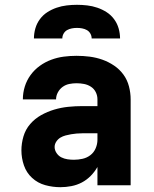

<svg xmlns="http://www.w3.org/2000/svg" viewBox="-20 -770 640 798"><path d="M231 8Q199 8 168 -0.5Q137 -9 113.5 -30.5Q90 -52 79.5 -82.5Q69 -113 69 -145Q69 -174 77.5 -203Q86 -232 105.5 -254.5Q125 -277 151 -291.5Q177 -306 205.5 -314.5Q234 -323 263.5 -326Q293 -329 322 -329H385V-357Q385 -373 378 -387Q371 -401 358 -409.5Q345 -418 329.5 -421Q314 -424 298 -424Q283 -424 268 -421Q253 -418 240.5 -409Q228 -400 220.5 -386Q213 -372 213 -357H75Q75 -384 83 -410Q91 -436 107 -458Q123 -480 145 -496Q167 -512 192.5 -521.5Q218 -531 244.5 -534.5Q271 -538 298 -538Q326 -538 353 -534.5Q380 -531 405.5 -522Q431 -513 454 -497.5Q477 -482 493 -460Q509 -438 516 -411Q523 -384 523 -357V0H385V-76Q373 -55 356.5 -38.5Q340 -22 320 -11.5Q300 -1 277 3.5Q254 8 231 8ZM287 -106Q305 -106 323 -110Q341 -114 355.5 -125Q370 -136 377.5 -153.5Q385 -171 385 -189V-216H322Q310 -216 298.5 -215Q287 -214 275.5 -212Q264 -210 252.5 -207Q241 -204 231 -198Q221 -192 214 -181.5Q207 -171 207 -159Q207 -146 215 -134Q223 -122 235 -116Q247 -110 260.5 -108Q274 -106 287 -106ZM121 -610Q121 -631 127 -652Q133 -673 146 -690.5Q159 -708 177 -719.5Q195 -731 215.5 -738Q236 -745 257.5 -747.5Q279 -750 300 -750Q321 -750 342.5 -747.5Q364 -745 384.5 -738Q405 -731 423 -719.5Q441 -708 454 -690.5Q467 -673 473 -652Q479 -631 479 -610H361Q361 -621 355.5 -630.5Q350 -640 341 -645Q332 -650 321.5 -652Q311 -654 300 -654Q289 -654 278.5 -652Q268 -650 259 -645Q250 -640 244.5 -630.5Q239 -621 239 -610Z"/></svg>

Font: Iosevka Curly Heavy Extended
Style: Regular
Weight: 900
Width: 7
Monospace: yes
Designer: Belleve Invis
Foundry: Belleve Invis
Version: Version 11.1.0; ttfautohint (v1.8.3)